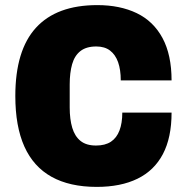

<svg xmlns="http://www.w3.org/2000/svg" viewBox="-20 -720 731 752"><path d="M359 12Q253 12 182 -27.5Q111 -67 75.5 -146Q40 -225 40 -344Q40 -523 121 -611.5Q202 -700 361 -700Q450 -700 515.5 -668.5Q581 -637 616.5 -571Q652 -505 652 -405H453Q453 -447 442.5 -476.5Q432 -506 411 -522Q390 -538 357 -538Q318 -538 295 -520Q272 -502 262.5 -468.5Q253 -435 253 -389V-299Q253 -253 263 -219.5Q273 -186 295.5 -168Q318 -150 356 -150Q392 -150 414.5 -165Q437 -180 448 -209Q459 -238 459 -279H652Q652 -181 618 -116.5Q584 -52 518.5 -20Q453 12 359 12Z"/></svg>

Font: Archivo SemiCondensed Black
Style: Regular
Weight: 900
Width: 4
Designer: Hector Gatti
Foundry: Omnibus-Type
Version: Version 2.001